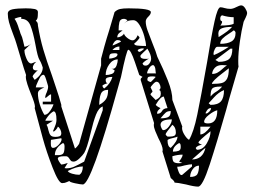

<svg xmlns="http://www.w3.org/2000/svg" viewBox="-20 -689 958 714"><path d="M886 -608Q878 -576 872 -534.5Q866 -493 866 -463Q866 -447 867 -441L831 -317L821 -280Q787 -160 760 -77.5Q733 5 717 5Q702 5 672 -3Q639 -10 629 -10Q629 -14 623.5 -19.5Q618 -25 615 -27L584 -126Q585 -128 585 -132Q585 -145 569 -175Q563 -188 557.5 -201.5Q552 -215 552 -224Q552 -229 553 -231L503 -392Q503 -397 505.5 -399Q508 -401 510 -403L498 -410Q497 -413 481.5 -458.5Q466 -504 457 -504Q451 -504 430 -403L419 -364Q319 -3 288 -3Q280 -3 259 -7.5Q238 -12 238 -16Q237 -16 229 -12Q221 -8 211 -8Q198 -8 175.5 -66Q153 -124 139 -175L109 -287L110 -292Q110 -304 95 -340Q88 -357 82 -375Q76 -393 76 -404L77 -410Q69 -433 58.5 -468.5Q48 -504 41 -527Q38 -538 28 -564Q18 -590 13.5 -606.5Q9 -623 9 -638Q9 -651 27 -654.5Q45 -658 76 -658Q96 -658 108.5 -655.5Q121 -653 121 -644Q121 -643 120.5 -630Q120 -617 113 -612Q113 -612 117 -608Q121 -604 121 -594Q129 -546 141 -505Q153 -464 173 -409Q177 -396 188.5 -362.5Q200 -329 208 -299V-293L258 -139Q258 -137 259 -137Q261 -137 268 -145.5Q275 -154 275 -157L356 -446V-471Q359 -484 368 -516Q377 -548 386 -576Q397 -614 406 -644Q415 -653 426.5 -655.5Q438 -658 458 -658Q541 -658 541 -644Q541 -636 531.5 -627Q522 -618 522 -609Q522 -595 528.5 -576.5Q535 -558 547 -528Q561 -494 565 -478Q588 -431 604.5 -389Q621 -347 621 -317L658 -218Q657 -216 657 -213Q657 -202 666 -187.5Q675 -173 683 -169Q700 -197 713.5 -262Q727 -327 750 -457Q767 -561 778 -610.5Q789 -660 799 -662Q806 -662 815.5 -659Q825 -656 837 -656Q846 -656 858.5 -662.5Q871 -669 877 -669Q885 -669 892 -658Q899 -647 899 -640Q899 -635 893.5 -623.5Q888 -612 886 -608ZM799 -619Q799 -613 802.5 -611.5Q806 -610 806 -608Q806 -605 803.5 -600Q801 -595 799 -594Q839 -594 849 -601V-625Q829 -625 806 -632Q799 -630 799 -619ZM139 -438Q138 -441 135 -449.5Q132 -458 127 -466Q120 -477 112 -522Q103 -570 93 -594.5Q83 -619 59 -619V-626Q55 -626 47 -624Q39 -622 34 -619Q43 -608 51 -580Q53 -576 54.5 -570Q56 -564 59 -558Q62 -553 65.5 -538Q69 -523 71 -515Q74 -515 82 -518Q90 -521 96 -527L71 -503V-500Q71 -489 78.5 -471Q86 -453 96 -453Q98 -453 105 -456Q112 -459 115 -459Q110 -456 106 -449.5Q102 -443 102 -438Q102 -427 116 -427Q119 -427 121 -428Q116 -424 109 -416.5Q102 -409 102 -406L101 -405Q101 -404 104 -399.5Q107 -395 109 -392Q139 -413 139 -438ZM523 -518Q523 -531 516.5 -554.5Q510 -578 499 -596Q488 -614 476 -614Q465 -614 457 -611.5Q449 -609 441 -601L454 -613Q454 -614 449.5 -616.5Q445 -619 441 -619Q427 -619 424 -606.5Q421 -594 421 -576H436Q435 -575 425.5 -568Q416 -561 416 -550Q423 -550 430.5 -554Q438 -558 441 -564Q443 -556 454 -547.5Q465 -539 473 -539Q484 -539 492 -558Q499 -551 499 -549Q499 -547 492 -539Q485 -531 479 -527Q479 -521 491 -519.5Q503 -518 523 -518ZM792 -564 793 -551Q832 -575 843 -589H840Q819 -589 805.5 -584Q792 -579 792 -564ZM856 -567Q856 -570 853.5 -573Q851 -576 849 -576Q843 -571 829.5 -562.5Q816 -554 807.5 -545.5Q799 -537 799 -526Q826 -526 841 -535Q856 -544 856 -567ZM430 -534Q428 -538 424.5 -539Q421 -540 417 -540Q406 -540 398 -520Q401 -520 412.5 -525.5Q424 -531 430 -534ZM424 -516Q409 -516 398 -503H424ZM774 -490 775 -484Q788 -489 806 -499.5Q824 -510 831 -515H788Q783 -515 778.5 -505.5Q774 -496 774 -490ZM498 -496Q501 -496 507.5 -500.5Q514 -505 516 -508L510 -509Q500 -509 492 -503Q492 -501 494 -498.5Q496 -496 498 -496ZM522 -445Q530 -445 536 -453.5Q542 -462 542 -471Q542 -486 528 -508Q525 -505 513.5 -494.5Q502 -484 502 -481Q502 -470 520 -470Q532 -470 534 -471Q517 -462 510 -453Q512 -448 514.5 -446.5Q517 -445 522 -445ZM844 -508H837L781 -466L793 -459Q821 -459 832.5 -470Q844 -481 844 -508ZM386 -471Q395 -471 406 -475Q417 -479 417 -487Q417 -491 406 -491Q394 -491 390 -487.5Q386 -484 386 -471ZM418 -468Q399 -468 386 -449.5Q373 -431 373 -410Q385 -410 395.5 -414Q406 -418 406 -428L393 -435Q397 -433 399 -433Q409 -433 413.5 -445.5Q418 -458 418 -468ZM527 -416H560Q559 -417 558 -430Q557 -443 550 -447Q542 -447 534.5 -435.5Q527 -424 527 -416ZM769 -414Q780 -414 789 -419Q798 -424 807 -432.5Q816 -441 824 -446L806 -447Q788 -447 778.5 -436.5Q769 -426 769 -414ZM831 -435Q825 -430 807 -416.5Q789 -403 778.5 -392.5Q768 -382 768 -377Q793 -377 805.5 -380.5Q818 -384 824.5 -396.5Q831 -409 831 -435ZM145 -262Q154 -262 161.5 -270.5Q169 -279 173.5 -288Q178 -297 179 -301H139V-311H170V-338Q165 -338 158.5 -331.5Q152 -325 148 -325Q148 -334 154 -346Q155 -349 157 -355Q159 -361 159 -367L158 -372Q157 -376 151.5 -393.5Q146 -411 142 -411Q134 -411 128 -400Q122 -389 115 -372L113 -364H145Q142 -363 135.5 -359.5Q129 -356 125 -352Q121 -348 121 -342Q121 -323 128 -300.5Q135 -278 145 -262ZM541 -384Q558 -401 559 -403Q555 -405 547 -405Q537 -405 532.5 -403Q528 -401 528 -392Q528 -389 533 -386.5Q538 -384 541 -384ZM398 -403Q373 -403 373 -392Q373 -381 380 -379Q376 -379 368.5 -375.5Q361 -372 361 -370Q361 -368 363 -364.5Q365 -361 368 -360Q391 -378 398 -403ZM559 -317Q570 -323 574 -328Q578 -333 578 -341Q578 -345 577 -349Q576 -353 572 -354Q577 -359 577 -364Q577 -370 573 -377.5Q569 -385 562 -385Q557 -385 548.5 -375.5Q540 -366 540 -364Q541 -361 544 -356Q547 -351 547 -348Q546 -346 543 -343.5Q540 -341 540 -338H539Q538 -338 559 -317ZM784 -348Q796 -355 806 -367H799Q777 -367 770 -360.5Q763 -354 763 -330Q772 -341 784 -348ZM382 -355Q361 -355 355 -339.5Q349 -324 349 -299Q367 -309 374.5 -321Q382 -333 382 -355ZM813 -354Q793 -346 775.5 -326.5Q758 -307 756 -305L763 -299Q790 -299 801.5 -312Q813 -325 813 -354ZM577 -287Q570 -281 567 -277Q564 -273 564 -266Q572 -266 575.5 -268.5Q579 -271 582 -275Q587 -286 603 -287L589 -330Q577 -330 559 -299Q565 -292 577 -287ZM362 -293Q347 -288 337 -262.5Q327 -237 317 -194Q303 -136 293 -120Q288 -112 275.5 -100Q263 -88 254 -88Q247 -88 244 -91Q241 -94 236.5 -101Q232 -108 225 -108H219Q195 -108 195 -99Q195 -96 199.5 -88.5Q204 -81 208 -77Q214 -77 232 -83L220 -64L226 -63Q242 -63 255.5 -69Q269 -75 293 -88L362 -279ZM744 -268 747 -267Q752 -267 758.5 -274Q765 -281 765 -287Q757 -287 752.5 -282Q748 -277 744 -268ZM788 -279Q775 -276 757 -262Q739 -248 739 -236Q739 -230 754 -230Q788 -230 788 -279ZM577 -249Q597 -249 606 -254Q615 -259 615 -276Q603 -276 596.5 -270.5Q590 -265 577 -249ZM160 -205Q163 -192 168 -186Q173 -180 186 -180Q196 -180 202 -182.5Q208 -185 208 -194Q208 -200 204 -208Q200 -216 195 -218Q194 -213 188 -206.5Q182 -200 180 -200L177 -201Q179 -207 184.5 -219.5Q190 -232 190 -244Q190 -275 179 -275Q167 -268 158 -256Q149 -244 149 -241V-240H177L153 -225Q158 -217 160 -205ZM587 -205Q598 -205 608.5 -219Q619 -233 619 -245Q577 -245 577 -225Q577 -220 580.5 -212.5Q584 -205 587 -205ZM603 -181H611Q622 -181 628 -184Q634 -187 634 -196Q634 -216 621 -225Q596 -194 596 -190Q596 -188 598 -185.5Q600 -183 603 -181ZM763 -218H725V-189Q741 -189 763 -218ZM763 -201Q718 -165 718 -159Q718 -157 723.5 -154Q729 -151 732 -151Q725 -150 718 -147Q711 -144 708 -139Q708 -137 710 -134.5Q712 -132 713 -132Q735 -132 749 -156Q763 -180 763 -201ZM615 -139Q640 -164 640 -181Q637 -179 620 -175Q603 -171 603 -167Q603 -144 615 -139ZM177 -139Q187 -139 198 -150.5Q209 -162 209 -171L208 -175L170 -169Q169 -169 169 -159V-154Q169 -139 177 -139ZM184 -112H195Q209 -112 214.5 -117.5Q220 -123 220 -144Q220 -156 214 -157Q184 -139 184 -112ZM652 -145Q652 -156 646 -157Q623 -144 623 -125Q636 -125 644 -128Q652 -131 652 -141ZM744 -139Q739 -136 717 -116L694 -96Q734 -96 744 -139ZM646 -82 658 -83 646 -88Q648 -91 653.5 -99Q659 -107 659 -114Q641 -114 621 -108Q621 -91 626.5 -86.5Q632 -82 646 -82ZM658 -39 694 -70V-78Q685 -78 667 -74Q652 -69 639 -69Q639 -64 644 -51Q649 -38 655 -38Q657 -38 658 -39ZM720 -73Q706 -73 696.5 -59.5Q687 -46 687 -31Q708 -31 714 -41.5Q720 -52 720 -73ZM288 -70Q264 -70 232 -53Q235 -47 248.5 -43Q262 -39 275 -39Q288 -47 288 -70Z"/></svg>

Font: Cabin Sketch
Style: Regular
Weight: 400
Version: Version 1.100